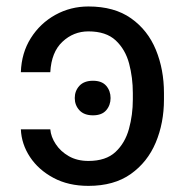

<svg xmlns="http://www.w3.org/2000/svg" viewBox="-20 -573 580 602"><path d="M45.4 -167.5H137.7Q139.6 -144 154.8 -121.1Q169.9 -98.1 195.8 -83.3Q221.7 -68.4 257.3 -68.4Q312 -68.4 342 -96.4Q372.1 -124.5 384.3 -168.7Q396.5 -212.9 396.5 -261.2V-281.2Q396.5 -329.6 384.8 -373.8Q373 -418 342.8 -446.3Q312.5 -474.6 257.3 -474.6Q210.4 -474.6 175.8 -442.1Q141.1 -409.7 137.7 -346.7H45.4Q47.4 -407.2 76.7 -453.6Q106 -500 153.6 -526.4Q201.2 -552.7 257.3 -552.7Q338.4 -552.7 390.9 -515.6Q443.4 -478.5 468.8 -416.7Q494.1 -355 494.1 -281.2V-261.2Q494.1 -187.5 468.3 -126Q442.4 -64.5 389.9 -27.3Q337.4 9.8 257.3 9.8Q194.3 9.8 147.5 -15.4Q100.6 -40.5 74 -80.8Q47.4 -121.1 45.4 -167.5ZM271.5 -211.4Q243.7 -211.4 229 -227.3Q214.4 -243.2 214.4 -265.6Q214.4 -288.1 229 -304Q243.7 -319.8 271.5 -319.8Q299.3 -319.8 313 -304Q326.7 -288.1 326.7 -265.6Q326.7 -243.2 313 -227.3Q299.3 -211.4 271.5 -211.4Z"/></svg>

Font: Sahel VF Regular
Style: Regular
Weight: 400
Foundry: Saber Rastikerdar (saber.rastikerdar@gmail.com)
Version: Version 3.4.0